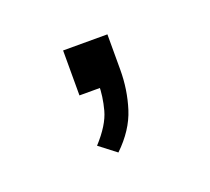

<svg xmlns="http://www.w3.org/2000/svg" viewBox="-48 -127 307 281"><g transform="rotate(-20 105.5 14.0)"><path d="M96 98 70 78Q92 54 97.5 33.5Q103 13 103 -6L113 0H71V-70H140V-15Q140 16 131 44.5Q122 73 96 98Z"/></g></svg>

Font: Mulish ExtraLight
Style: Regular
Weight: 200
Designer: Vernon Adams
Foundry: Vernon Adams
Version: Version 3.603